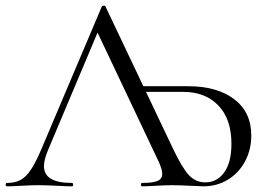

<svg xmlns="http://www.w3.org/2000/svg" viewBox="-24 -657 941 677"><path d="M862 -179Q862 -129 840 -88Q818 -47 779.5 -23.5Q741 0 693 0L647 -2Q603 -4 582 -4Q560 -4 526 -2Q494 0 477 0Q473 0 473 -6Q473 -12 477 -12Q515 -12 531.5 -19Q548 -26 548 -44Q548 -59 536 -86L320 -542L145 -127Q131 -93 131 -71Q131 -12 229 -12Q234 -12 234 -6Q234 0 229 0Q211 0 177 -2Q139 -4 111 -4Q85 -4 51 -2Q21 0 1 0Q-4 0 -4 -6Q-4 -12 1 -12Q29 -12 48.5 -22.5Q68 -33 85.5 -59.5Q103 -86 124 -136L335 -634Q337 -637 342 -637Q347 -637 348 -634L584 -137Q618 -65 642 -39.5Q666 -14 700 -14Q741 -14 766.5 -49Q792 -84 792 -150Q792 -237 746 -285Q700 -333 622 -333H456L454 -353H639Q741 -353 801.5 -307.5Q862 -262 862 -179Z"/></svg>

Font: Cormorant Infant
Style: Regular
Weight: 400
Designer: Christian Thalmann (Catharsis Fonts)
Foundry: Catharsis Fonts
Version: Version 4.000